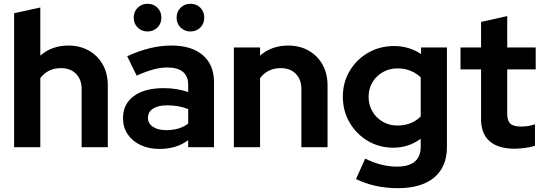

<svg xmlns="http://www.w3.org/2000/svg" viewBox="-20 -769 2832 1003"><path d="M53.7 0V-700L190.6 -729.9V-478.5Q250.4 -531 337.2 -531Q397.8 -531 444.1 -504.7Q490.5 -478.5 516.8 -431.7Q543.1 -385 543.1 -323.4V0H406.4V-303.4Q406.4 -354 377.1 -383.5Q347.9 -413.1 297.9 -413.1Q262.9 -413.1 236.1 -399.5Q209.4 -386 190.6 -361.1V0Z M812.6 9Q756.9 9 713.9 -11.4Q671 -31.9 646.8 -68Q622.6 -104.2 622.6 -151.3Q622.6 -225.9 679.1 -267.2Q735.6 -308.6 835.4 -308.6Q902.8 -308.6 963.1 -288.2V-325.6Q963.1 -371.3 935.2 -393.9Q907.3 -416.5 853 -416.5Q820.3 -416.5 782.1 -406.4Q743.9 -396.2 693.9 -374L644.4 -475.3Q706.3 -503.5 762.6 -517.2Q819 -531 875.8 -531Q981.5 -531 1039.8 -480.7Q1098.1 -430.3 1098.1 -338.4V0H963.1V-36.8Q930.6 -12.8 893.6 -1.9Q856.7 9 812.6 9ZM752.9 -154Q752.9 -124.2 778.8 -106.6Q804.6 -89.1 848.5 -89.1Q882 -89.1 910.8 -97.3Q939.6 -105.6 963.1 -123.5V-198.9Q937.8 -209.1 910.7 -214Q883.6 -218.8 853.2 -218.8Q806.1 -218.8 779.5 -201.6Q752.9 -184.4 752.9 -154ZM750.7 -604.6Q720.3 -604.6 699.4 -625Q678.5 -645.4 678.5 -676.8Q678.5 -708.3 699.4 -728.8Q720.3 -749.2 750.7 -749.2Q781.7 -749.2 802.3 -728.8Q822.9 -708.4 822.9 -676.9Q822.9 -645.4 802.3 -625Q781.7 -604.6 750.7 -604.6ZM974.8 -604.6Q944.4 -604.6 923.5 -625Q902.6 -645.4 902.6 -676.8Q902.6 -708.3 923.5 -728.8Q944.4 -749.2 974.8 -749.2Q1005.8 -749.2 1026.4 -728.8Q1047 -708.4 1047 -676.9Q1047 -645.4 1026.4 -625Q1005.8 -604.6 974.8 -604.6Z M1201.7 0V-521H1338.6V-478.5Q1398.4 -531 1485.2 -531Q1545.8 -531 1592.2 -504.7Q1638.5 -478.5 1664.8 -431.7Q1691.1 -384.9 1691.1 -323.4V0H1554.4V-303.4Q1554.4 -354 1525.2 -383.5Q1496 -413.1 1445.9 -413.1Q1410.9 -413.1 1384.1 -399.5Q1357.4 -386 1338.6 -361.1V0Z M2057.3 214Q1996.7 214 1941.1 201.6Q1885.4 189.1 1839.8 166.3L1887.6 59.7Q1931.1 80.8 1972.1 91.1Q2013.2 101.4 2054.3 101.4Q2115.3 101.4 2146.6 75.2Q2177.8 49.1 2177.8 -2.6V-44Q2113.8 2.6 2034.6 2.6Q1961.3 2.6 1901.4 -32.9Q1841.6 -68.3 1806.3 -128.9Q1771 -189.6 1771 -263.7Q1771 -337.9 1806.6 -398.2Q1842.3 -458.5 1903.2 -493.5Q1964.1 -528.6 2039.4 -528.6Q2077.4 -528.6 2113.3 -517.9Q2149.1 -507.2 2179.6 -486.8V-521H2314.8V-1.5Q2314.8 102.4 2248.4 158.2Q2182 214 2057.3 214ZM2056.3 -113.2Q2093.6 -113.2 2124.6 -125.5Q2155.7 -137.8 2177.8 -160.8V-364.6Q2155.7 -386.5 2124.5 -399.2Q2093.3 -411.8 2057 -411.8Q2014.3 -411.8 1980 -392.2Q1945.6 -372.5 1925.6 -339.1Q1905.5 -305.6 1905.5 -263.7Q1905.5 -221.2 1925.4 -187Q1945.2 -152.8 1979.6 -133Q2013.9 -113.2 2056.3 -113.2Z M2668.8 7.9Q2582.3 7.9 2537.7 -31.4Q2493 -70.6 2493 -146.8V-406.5H2385.7V-521H2493V-654.5L2629.7 -684.9V-521H2778.5V-406.5H2629.7V-175.1Q2629.7 -138.6 2645.9 -123.3Q2662.1 -107.9 2701.7 -107.9Q2721.9 -107.9 2738.4 -110.6Q2754.9 -113.2 2774.7 -119.5V-7.3Q2753.5 -0.3 2722.5 3.8Q2691.5 7.9 2668.8 7.9Z"/></svg>

Font: Red Hat Display
Style: Regular
Weight: 300
Designer: Pentagram, MCKL
Foundry: Pentagram, MCKL
Version: Version 1.023